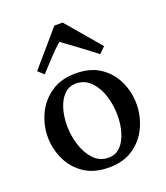

<svg xmlns="http://www.w3.org/2000/svg" viewBox="-127 -757 743 857"><g transform="rotate(-20 244.5 -328.5)"><path d="M245 11Q174 11 127 -21Q80 -53 56.5 -104Q33 -155 33 -210Q33 -266 57 -317.5Q81 -369 128.5 -402Q176 -435 246 -435Q317 -435 363.5 -403Q410 -371 433 -320.5Q456 -270 456 -214Q456 -158 432.5 -106.5Q409 -55 362 -22Q315 11 245 11ZM258 -31Q292 -31 314.5 -54.5Q337 -78 348 -115.5Q359 -153 359 -195Q359 -243 345 -288Q331 -333 302.5 -362.5Q274 -392 232 -392Q198 -392 175.5 -368.5Q153 -345 142 -308Q131 -271 131 -228Q131 -181 145.5 -135.5Q160 -90 188 -60.5Q216 -31 258 -31ZM270 -668Q303 -629 337 -589.5Q371 -550 408 -506L380 -478Q337 -511 299.5 -539Q262 -567 227 -592Q202 -571 174.5 -541Q147 -511 116 -478L89 -503Q127 -547 160.5 -586Q194 -625 231 -668Z"/></g></svg>

Font: Ruwudu
Style: Regular
Weight: 400
Designer: Becca Hirsbrunner Spalinger
Foundry: SIL International
Version: Version 3.000